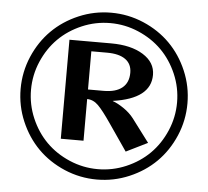

<svg xmlns="http://www.w3.org/2000/svg" viewBox="-55 -776 994 917"><g transform="rotate(5 442.0 -317.0)"><path d="M841.8 -316.9Q841.8 -235.4 810.1 -161.1Q778.3 -86.9 724.6 -33.4Q670.9 20 596.9 51.5Q522.9 83 441.9 83Q360.4 83 286.1 51.3Q211.9 19.5 158.4 -34.2Q105 -87.9 73.5 -161.9Q42 -235.8 42 -316.9Q42 -398.4 73.7 -472.7Q105.5 -546.9 159.2 -600.3Q212.9 -653.8 286.9 -685.3Q360.8 -716.8 441.9 -716.8Q523.4 -716.8 597.7 -685.1Q671.9 -653.3 725.3 -599.6Q778.8 -545.9 810.3 -471.9Q841.8 -397.9 841.8 -316.9ZM577.6 -639.2Q512.7 -667 441.9 -667Q371.1 -667 306.2 -639.2Q241.2 -611.3 194.3 -564.5Q147.5 -517.6 119.6 -452.6Q91.8 -387.7 91.8 -316.9Q91.8 -246.1 119.6 -181.2Q147.5 -116.2 194.3 -69.3Q241.2 -22.5 306.2 5.4Q371.1 33.2 441.9 33.2Q512.7 33.2 577.6 5.4Q642.6 -22.5 689.5 -69.3Q736.3 -116.2 764.2 -181.2Q792 -246.1 792 -316.9Q792 -387.7 764.2 -452.6Q736.3 -517.6 689.5 -564.5Q642.6 -611.3 577.6 -639.2ZM253.9 -570.8H454.1Q549.3 -570.8 607.7 -534.4Q666 -498 666 -438Q666 -323.7 485.8 -297.9V-296.9Q509.8 -288.6 539.1 -268.6Q568.4 -248.5 587.9 -223.1L670.9 -112.8L567.9 -62L480 -189.9Q440.4 -248 416.3 -272Q392.1 -295.9 362.8 -295.9V-96.2H253.9ZM362.8 -524.9V-341.8H438Q496.1 -341.8 526.6 -366.7Q557.1 -391.6 557.1 -439Q557.1 -481 526.6 -502.9Q496.1 -524.9 438 -524.9Z"/></g></svg>

Font: Resagokr
Style: Bold
Weight: 600
Designer: gluk
Foundry: gluk
Version: Version 0.95